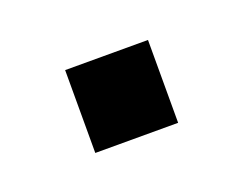

<svg xmlns="http://www.w3.org/2000/svg" viewBox="-36 -515 247 196"><g transform="rotate(-20 88.0 -417.0)"><path d="M43 -371.5V-461.5H133V-371.5Z"/></g></svg>

Font: Big Shoulders Stencil Text Thin
Style: Bold
Weight: 700
Version: Version 2.001